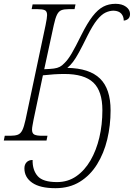

<svg xmlns="http://www.w3.org/2000/svg" viewBox="-41 -737 702 1007"><path d="M250 250Q169 250 128 221.5Q87 193 87 146Q87 126 98.5 114Q110 102 130 102Q129 155 156.5 186.5Q184 218 258 218Q315 218 359 187.5Q403 157 433.5 104.5Q464 52 480 -15.5Q496 -83 496 -159Q496 -259 448.5 -304Q401 -349 297 -349Q245 -349 184 -342L135 -109Q132 -92 129.5 -79Q127 -66 127 -57Q127 -37 139.5 -31Q152 -25 178 -25H208L203 0H-21L-16 -25H14Q38 -25 52.5 -30.5Q67 -36 76 -54Q85 -72 93 -109L198 -605Q206 -644 206 -658Q206 -678 194 -683.5Q182 -689 156 -689H125L130 -714H355L350 -689H319Q295 -689 281 -683.5Q267 -678 258 -660Q249 -642 241 -605L191 -374Q223 -375 241.5 -377.5Q260 -380 272.5 -386.5Q285 -393 297 -406Q315 -423 334.5 -456Q354 -489 386 -554Q417 -616 444.5 -651.5Q472 -687 500.5 -702Q529 -717 565 -717Q599 -717 620 -701.5Q641 -686 641 -664Q641 -647 631.5 -638.5Q622 -630 608 -629Q608 -651 595 -665.5Q582 -680 555 -681Q534 -681 512.5 -671Q491 -661 468 -632.5Q445 -604 417 -548Q391 -495 373.5 -463Q356 -431 342 -412.5Q328 -394 312 -381Q428 -379 483.5 -325Q539 -271 539 -158Q539 -79 521.5 -6Q504 67 468 125Q432 183 377.5 216.5Q323 250 250 250Z"/></svg>

Font: Noto Serif SemiCondensed ExtraLight
Style: Italic
Weight: 200
Width: 4
Italic angle: -12°
Designer: Monotype Design Team
Foundry: Monotype Imaging Inc.
Version: Version 2.013